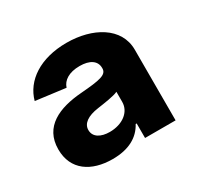

<svg xmlns="http://www.w3.org/2000/svg" viewBox="-101 -858 671 654"><g transform="rotate(-30 234.0 -531.0)"><path d="M169.4 -320.3C232.9 -320.3 274.4 -343.8 296.4 -384.8H300.3V-327.6H420.4V-605.5C420.4 -693.8 332 -742.2 230.5 -742.2C126.5 -742.2 56.6 -694.3 37.6 -624.5L154.3 -609.4C162.1 -634.3 187.5 -651.4 229.5 -651.4C269.5 -651.4 293 -635.3 293 -607.4V-605.5C293 -580.6 264.6 -575.2 188.5 -569.3C100.1 -562.5 24.9 -531.2 24.9 -441.4C24.9 -360.4 85.9 -320.3 169.4 -320.3ZM207 -405.3C172.4 -405.3 146.5 -419.4 146.5 -447.3C146.5 -473.1 170.4 -489.7 212.9 -495.6C239.7 -499.5 278.8 -504.9 294.4 -512.7V-473.1C294.4 -433.1 256.8 -405.3 207 -405.3Z"/></g></svg>

Font: Inter ExtraBold
Style: Regular
Weight: 800
Designer: Rasmus Andersson
Foundry: rsms
Version: Version 4.001;git-9221beed3